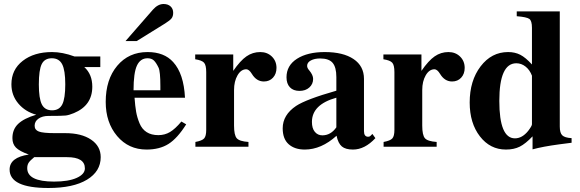

<svg xmlns="http://www.w3.org/2000/svg" viewBox="-20 -733 2897 959"><path d="M254 -68H306Q387 -68 435 -35.5Q483 -3 483 52Q483 123 414.5 164.5Q346 206 222 206Q28 206 28 114Q28 53 124 39Q77 22 59.5 4Q42 -14 42 -43Q42 -87 71 -114.5Q100 -142 161 -160Q106 -175 71.5 -216Q37 -257 37 -312Q37 -385 93.5 -429Q150 -473 240 -473Q292 -473 352 -451H481V-398H401Q441 -362 441 -300Q441 -206 349 -168Q325 -158 308 -156Q291 -154 222 -154Q192 -154 172.5 -140.5Q153 -127 153 -105Q153 -84 174 -76Q195 -68 254 -68ZM306 -312Q306 -382 290.5 -412Q275 -442 239 -442Q203 -442 188.5 -413Q174 -384 174 -311Q174 -241 189 -211.5Q204 -182 240 -182Q276 -182 291 -211.5Q306 -241 306 -312ZM315 52H151Q130 69 123 80Q116 91 116 107Q116 174 250 174Q322 174 363 155.5Q404 137 404 108Q404 52 315 52Z M607 -528 744 -685Q769 -713 797 -713Q819 -713 832 -701Q845 -689 845 -669Q845 -652 837 -641.5Q829 -631 805 -616L663 -528ZM886 -126 910 -112Q866 -42 821.5 -14Q777 14 712 14Q622 14 565 -53.5Q508 -121 508 -224Q508 -336 565.5 -404.5Q623 -473 717 -473Q800 -473 845 -423Q898 -365 904 -245H652Q655 -203 660 -174.5Q665 -146 677 -117Q689 -88 712.5 -73Q736 -58 771 -58Q803 -58 829 -73.5Q855 -89 886 -126ZM781 -282V-303Q781 -376 772 -395Q760 -420 748.5 -431Q737 -442 717 -442Q681 -442 664 -405.5Q647 -369 647 -282Z M1145 -461V-379Q1180 -430 1211 -451.5Q1242 -473 1280 -473Q1315 -473 1338 -450.5Q1361 -428 1361 -394Q1361 -364 1343.5 -345Q1326 -326 1298 -326Q1261 -326 1238 -364Q1224 -387 1210 -387Q1184 -387 1166.5 -357Q1149 -327 1149 -283V-106Q1149 -58 1162.5 -42.5Q1176 -27 1221 -24V0H956V-24Q989 -30 999.5 -41.5Q1010 -53 1010 -84V-373Q1010 -408 999 -420Q988 -432 955 -437V-461Z M1840 -64 1855 -43Q1802 14 1743 14Q1706 14 1687.5 -1.5Q1669 -17 1661 -55Q1585 14 1502 14Q1452 14 1422 -12.5Q1392 -39 1392 -92Q1392 -159 1459 -204Q1509 -237 1660 -280V-348Q1660 -397 1641.5 -419Q1623 -441 1579 -441Q1551 -441 1532.5 -431Q1514 -421 1514 -404Q1514 -393 1525 -381Q1544 -358 1544 -339Q1544 -313 1525 -296Q1506 -279 1476 -279Q1445 -279 1428 -297Q1411 -315 1411 -347Q1411 -406 1463.5 -439.5Q1516 -473 1602 -473Q1694 -473 1746 -438Q1798 -403 1798 -339V-78Q1798 -50 1819 -50Q1826 -50 1830 -54ZM1660 -97V-245Q1538 -211 1538 -124Q1538 -92 1552.5 -74.5Q1567 -57 1590 -57Q1632 -57 1660 -97Z M2085 -461V-379Q2120 -430 2151 -451.5Q2182 -473 2220 -473Q2255 -473 2278 -450.5Q2301 -428 2301 -394Q2301 -364 2283.5 -345Q2266 -326 2238 -326Q2201 -326 2178 -364Q2164 -387 2150 -387Q2124 -387 2106.5 -357Q2089 -327 2089 -283V-106Q2089 -58 2102.5 -42.5Q2116 -27 2161 -24V0H1896V-24Q1929 -30 1939.5 -41.5Q1950 -53 1950 -84V-373Q1950 -408 1939 -420Q1928 -432 1895 -437V-461Z M2835 -20 2773 -12Q2691 -1 2640 13V-52Q2605 -15 2576 -0.5Q2547 14 2507 14Q2428 14 2377 -52Q2326 -118 2326 -221Q2326 -330 2380.5 -401.5Q2435 -473 2518 -473Q2552 -473 2578.5 -459.5Q2605 -446 2637 -411V-594Q2637 -629 2624 -638.5Q2611 -648 2561 -652V-676H2776V-101Q2776 -69 2788.5 -57Q2801 -45 2835 -43ZM2637 -112V-355Q2626 -384 2605 -400.5Q2584 -417 2559 -417Q2474 -417 2474 -229Q2474 -42 2552 -42Q2588 -42 2618 -79Q2637 -104 2637 -112Z"/></svg>

Font: STIX
Style: Bold
Weight: 700
Designer: MicroPress Inc., with final additions and corrections provided by Coen Hoffman, Elsevier (retired)
Version: Version 1.1.1